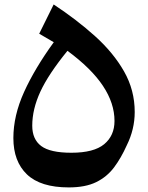

<svg xmlns="http://www.w3.org/2000/svg" viewBox="-20 -818 655 849"><path d="M575.7 -322.8Q575.7 -246.1 540.5 -175.3Q515.6 -119.6 484.4 -77.9Q453.1 -36.1 405.5 -12.7Q357.9 10.7 284.2 10.7Q159.2 10.7 99.1 -46.9Q39.1 -104.5 39.1 -207.5Q39.1 -306.6 86.4 -411.1Q133.8 -515.6 217.8 -631.3Q186 -650.4 153.3 -668.9L217.3 -798.3Q319.3 -731 400.4 -658Q481.4 -585 528.6 -502.2Q575.7 -419.4 575.7 -322.8ZM278.3 -593.3Q194.3 -490.2 158.4 -412.6Q122.6 -335 122.6 -262.2Q122.6 -202.1 162.1 -172.4Q201.7 -142.6 295.9 -142.6Q395 -142.6 440.7 -180.4Q486.3 -218.3 486.3 -283.2Q486.3 -361.3 435.3 -438.2Q384.3 -515.1 278.3 -593.3Z"/></svg>

Font: Pinar DS4-SemiBold
Style: Regular
Weight: 600
Designer: Amin Abedi
Version: Version 2.000